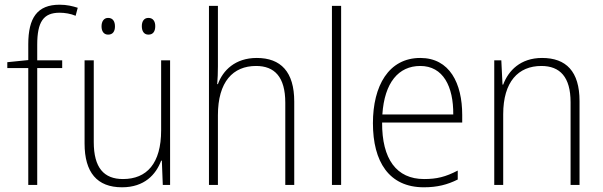

<svg xmlns="http://www.w3.org/2000/svg" viewBox="-20 -785 2558 815"><path d="M244 -496V-529H138V-595C138 -692 164 -731 233 -731C255 -731 280 -727 301 -718L310 -752C288 -759 264 -765 233 -765C138 -765 100 -709 100 -597V-530L11 -521V-496H100V0H138V-496Z M411 -673C411 -653 420 -638 439 -638C459 -638 468 -652 468 -673C468 -694 459 -709 439 -709C420 -709 411 -693 411 -673ZM582 -674C582 -653 591 -638 610 -638C630 -638 639 -652 639 -674C639 -694 630 -709 610 -709C591 -709 582 -694 582 -674ZM702 -529H664V-232C664 -91 603 -25 502 -25C421 -25 378 -73 378 -182V-529H339V-176C339 -53 392 10 498 10C593 10 642 -44 664 -103H667L671 0H702Z M905 -504V-760H867V0H905V-296C905 -438 969 -505 1067 -505C1145 -505 1191 -459 1191 -349V0H1229V-354C1229 -480 1172 -539 1070 -539C978 -539 926 -486 905 -428H902C904 -454 905 -474 905 -504Z M1428 0V-760H1389V0Z M1764 -539C1630 -539 1563 -421 1563 -262C1563 -99 1631 10 1779 10C1836 10 1879 -1 1923 -23V-61C1871 -34 1834 -25 1780 -25C1663 -25 1601 -110 1602 -265H1942V-297C1942 -431 1889 -539 1764 -539ZM1764 -505C1861 -505 1905 -418 1904 -299H1603C1612 -435 1672 -505 1764 -505Z M2281 -539C2189 -539 2138 -485 2116 -426H2113L2108 -529H2078V0H2116V-300C2116 -438 2180 -505 2278 -505C2357 -505 2402 -458 2402 -351V0H2440V-356C2440 -482 2383 -539 2281 -539Z"/></svg>

Font: Noto Sans Gurmukhi UI SemiCondensed ExtraLight
Style: Regular
Weight: 200
Width: 4
Designer: Jelle Bosma - Monotype Design Team
Foundry: Monotype Imaging Inc.
Version: Version 2.004